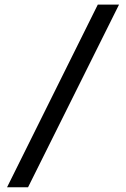

<svg xmlns="http://www.w3.org/2000/svg" viewBox="-20 -792 533 812"><path d="M393.6 -772.5Q265.6 -514.6 9.8 0Q40 0 98.6 0Q226.6 -257.8 483.4 -772.5Q453.1 -772.5 393.6 -772.5Z"/></svg>

Font: Seiden_Sans_Regular
Style: Regular
Weight: 400
Designer: Kevin Beronilla
Version: Version 1.0